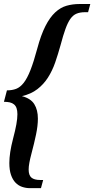

<svg xmlns="http://www.w3.org/2000/svg" viewBox="-21 -747 478 975"><path d="M14.2 -288.1Q40.5 -288.1 61 -295.9Q81.5 -303.7 99.4 -326.4Q117.2 -349.1 133.5 -390.6Q149.9 -432.1 168 -499.5Q187 -570.3 209.7 -614.7Q232.4 -659.2 259.3 -684.1Q286.1 -709 316.9 -717.8Q347.7 -726.6 382.3 -726.6H437.5L426.3 -685.1H411.6Q385.7 -685.1 367.9 -677.7Q350.1 -670.4 336.7 -651.6Q323.2 -632.8 311.5 -600.3Q299.8 -567.9 286.6 -518.1Q273.9 -472.2 259.3 -429.9Q244.6 -387.7 222.7 -353.3Q200.7 -318.8 168.7 -294.2Q136.7 -269.5 90.3 -258.8Q135.3 -247.1 153.3 -217.8Q171.4 -188.5 171.4 -144.5Q171.4 -108.9 162.1 -64.2Q152.8 -19.5 138.7 33.2Q131.8 59.1 128.2 78.9Q124.5 98.6 124.5 113.8Q124.5 143.1 138.7 155Q152.8 167 183.6 167H198.2L187 208.5H131.8Q110.4 208.5 91.1 201.9Q71.8 195.3 57.4 180.2Q43 165 34.7 140.6Q26.4 116.2 26.4 80.6Q26.4 55.7 31 25.1Q35.6 -5.4 45.4 -43Q56.6 -85 62 -115.2Q67.4 -145.5 67.4 -167Q67.4 -185.5 63 -197.8Q58.6 -210 50 -217Q41.5 -224.1 28.8 -227.1Q16.1 -230 -1 -230Z"/></svg>

Font: Arian AMU Serif
Style: Bold Italic
Weight: 700
Italic angle: -15°
Designer: Ruben Hakobyan (Tarumian)
Foundry: Ruben Hakobyan (Tarumian)
Version: Version 1.002